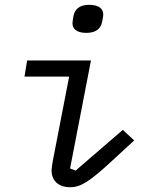

<svg xmlns="http://www.w3.org/2000/svg" viewBox="-20 -768 640 800"><path d="M339.8 -631C380 -631 400.9 -649.1 405.9 -679C408 -691.1 410.2 -699.9 410.2 -708.1C410.2 -729 394.9 -747.9 351.9 -747.9C312.1 -747.9 290.8 -730.1 285.9 -699.9C284.1 -687.9 282 -679 282 -671.2C282 -649.9 296.9 -631 339.8 -631ZM82 -448.9H268.1L199.9 -96.9C198.2 -84.9 195 -70 195 -57.2C195 -17 221.9 12.1 272 12.1C317.1 12.1 354 -12.1 448.2 -99.1L539.1 -182.9L491.8 -226.9L295.1 -57.2L272 -66.1L359 -516H93Z"/></svg>

Font: Margiela Mono Italic Italic
Style: Regular
Weight: 400
Designer: Mike Abbink, Paul van der Laan, Pieter van Rosmalen
Foundry: Bold Monday
Version: Version 2.003 2021